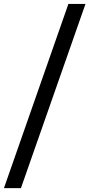

<svg xmlns="http://www.w3.org/2000/svg" viewBox="-48 -862 457 982"><path d="M-27.8 100.1 301.8 -841.8H389.2L59.1 100.1Z"/></svg>

Font: Montserrat Medium
Style: Regular
Weight: 500
Designer: Julieta Ulanovsky
Foundry: Julieta Ulanovsky
Version: Version 7.200